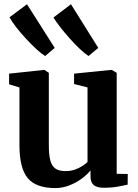

<svg xmlns="http://www.w3.org/2000/svg" viewBox="-20 -898 669 928"><path d="M481.5 9.5Q448.5 9.5 433 -3.5Q417.5 -16.5 417.5 -44.5V-74.5Q401.5 -54 374.5 -34.2Q347.5 -14.5 314.8 -1.8Q282 11 247 11Q154 11 114 -37.2Q74 -85.5 74 -196V-475.5L24 -490.5V-542L191.5 -560H195L216 -546V-196.5Q216 -150.5 223 -123.2Q230 -96 247.5 -83.5Q265 -71 296 -71Q321.5 -71 342 -78.2Q362.5 -85.5 377.8 -95.5Q393 -105.5 403 -115V-475.5L338 -492V-542L515.5 -560H520.5L544 -546V-58L597.5 -57L597 -5.5Q579.5 -1.5 549.8 4Q520 9.5 481.5 9.5ZM197.5 -627.5Q180.5 -638 155.5 -661Q130.5 -684 104.2 -712.5Q78 -741 57 -768.2Q36 -795.5 26 -814.5L110.5 -877.5L244.5 -666.5L198.5 -627.5ZM407.5 -627.5Q391 -638 367 -660.5Q343 -683 317.8 -711.2Q292.5 -739.5 271.2 -766.8Q250 -794 238.5 -813.5L323 -877.5L455 -666.5L408 -627.5Z"/></svg>

Font: Merriweather 36pt
Style: Bold
Weight: 700
Designer: Eben Sorkin
Foundry: Eben Sorkin
Version: Version 2.100